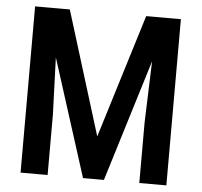

<svg xmlns="http://www.w3.org/2000/svg" viewBox="-51 -764 859 818"><g transform="rotate(5 378.5 -355.5)"><path d="M106.9 -710.9H214.8L378.4 -182.1L541.5 -710.9H641.6L422.9 0H333.5ZM66.4 -710.9H166L182.1 -258.3V0H66.4ZM589.8 -710.9H689.9V0H574.2V-258.3Z"/></g></svg>

Font: Roboto Condensed Medium
Style: Regular
Weight: 500
Designer: Christian Robertson
Foundry: Google
Version: Version 3.0